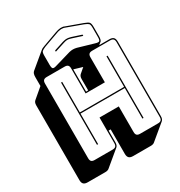

<svg xmlns="http://www.w3.org/2000/svg" viewBox="-246 -1155 1352 1442"><g transform="rotate(-30 429.5 -434.0)"><path d="M612 -850 525 -878Q518 -880 510.5 -882Q503 -884 493 -884Q483 -884 475.5 -882Q468 -880 461 -878L374 -850V-861L457 -888Q466 -890 474 -892Q482 -894 493 -894Q504 -894 512 -892Q520 -890 529 -888L612 -861ZM462 -797Q479 -801 493 -801Q507 -801 524 -797L661 -757Q687 -749 695 -755Q703 -761 703 -788V-869Q703 -896 694.5 -904Q686 -912 661 -922L524 -972Q517 -975 509 -976Q501 -977 492 -977Q483 -976 472.5 -974Q462 -972 453 -968L325 -922Q301 -912 292.5 -904Q284 -896 284 -869V-788Q284 -761 292 -755Q300 -749 325 -757ZM421 -477H439V-575Q439 -588 442.5 -597Q446 -606 453 -612L495 -648L421 -670ZM292 -90V-630H302V-365H686V-630H696V-90H686V-355H302V-90ZM375 0Q394 0 402.5 -8.5Q411 -17 411 -36V-258H578V-36Q578 -17 586.5 -8.5Q595 0 614 0H769Q788 0 796.5 -8.5Q805 -17 805 -36V-684Q805 -703 796.5 -711.5Q788 -720 769 -720H614Q595 -720 586.5 -711.5Q578 -703 578 -684V-467H411V-684Q411 -703 402.5 -711.5Q394 -720 375 -720H220Q201 -720 192.5 -711.5Q184 -703 184 -684V-36Q184 -17 192.5 -8.5Q201 0 220 0ZM277 109Q273 113 264.5 116Q256 119 246 119H91Q67 119 56 108Q45 97 45 73V-575Q45 -588 48.5 -597Q52 -606 59 -612L145 -685V-760Q145 -779 148.5 -789Q152 -799 159 -806L290 -915L289 -914Q294 -919 302.5 -923Q311 -927 322 -931L449 -977Q459 -981 470.5 -983.5Q482 -986 492 -987Q502 -987 511 -986Q520 -985 527 -981L665 -931Q695 -920 704 -910Q713 -900 713 -869V-788Q713 -772 710 -762Q707 -752 703 -748L702 -747L681 -730H769Q793 -730 804 -719Q815 -708 815 -684V-36Q815 -23 811.5 -14Q808 -5 801 1L671 109Q667 113 658.5 116Q650 119 640 119H485Q461 119 450 108Q439 97 439 73V-139H421V-36Q421 -23 417.5 -14Q414 -5 407 1Z"/></g></svg>

Font: Bungee Shade
Style: Regular
Weight: 400
Designer: David Jonathan Ross
Foundry: David Jonathan Ross
Version: Version 1.001;PS 1.0;hotconv 1.0.72;makeotf.lib2.5.5900